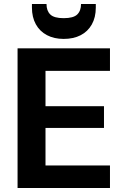

<svg xmlns="http://www.w3.org/2000/svg" viewBox="-20 -942 624 962"><path d="M68 0V-700H531V-587H208V-410H501V-301H208V-113H531V0ZM299 -747Q251 -747 215 -766Q179 -785 159.5 -820.5Q140 -856 140 -904V-922H213Q213 -888 232 -869.5Q251 -851 299 -851Q348 -851 367 -869.5Q386 -888 386 -922H460V-904Q460 -855 440 -819.5Q420 -784 384 -765.5Q348 -747 299 -747Z"/></svg>

Font: DM Sans 16pt ExtraBold
Style: Regular
Weight: 800
Version: Version 4.004;gftools[0.9.30]